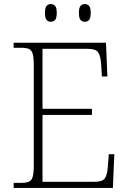

<svg xmlns="http://www.w3.org/2000/svg" viewBox="-20 -924 633 944"><path d="M47 0V-25H84Q108 -25 121.5 -30.5Q135 -36 140.5 -54Q146 -72 146 -108V-605Q146 -642 140.5 -660Q135 -678 122 -683.5Q109 -689 84 -689H47V-714H501L508 -548H481L477 -612Q474 -651 462 -667.5Q450 -684 410 -684H189V-389H432V-359H189V-30H442Q483 -30 495 -46.5Q507 -63 510 -102L515 -166H542L535 0ZM397 -817Q384 -817 376 -826Q368 -835 368 -861Q368 -886 376 -895Q384 -904 397 -904Q410 -904 418 -895Q426 -886 426 -861Q426 -835 418 -826Q410 -817 397 -817ZM230 -817Q217 -817 209 -826Q201 -835 201 -861Q201 -886 209 -895Q217 -904 230 -904Q243 -904 251 -895Q259 -886 259 -861Q259 -835 251 -826Q243 -817 230 -817Z"/></svg>

Font: Noto Serif Malayalam ExtraLight
Style: Regular
Weight: 200
Designer: Indian type Foundry, Jelle Bosma, Monotype Design Team
Foundry: Monotype Imaging Inc.
Version: Version 2.104; ttfautohint (v1.8.4.7-5d5b)